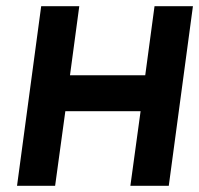

<svg xmlns="http://www.w3.org/2000/svg" viewBox="-20 -600 643 620"><path d="M525 0 603 -580H479L449 -357H206L236 -580H113L35 0H158L191 -241H434L401 0Z"/></svg>

Font: Charger
Style: HemiRT
Weight: 900
Designer: Jasper
Foundry: Cannot Into Space Fonts
Version: Version 0.99